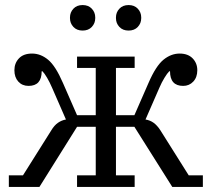

<svg xmlns="http://www.w3.org/2000/svg" viewBox="-20 -740 838 760"><path d="M15 -46H71L183 -224Q195 -244 209.5 -254Q224 -264 241 -267L186 -393Q177 -414 166.5 -432Q156 -450 148 -458H145Q145 -400 93 -400Q68 -400 52.5 -417Q37 -434 37 -462Q37 -490 55 -509Q73 -528 107 -528Q141 -528 170.5 -503.5Q200 -479 229 -412L285 -284H359V-471H285V-516H513V-471H439V-284H512L568 -412Q597 -479 627 -503.5Q657 -528 691 -528Q724 -528 742.5 -509Q761 -490 761 -462Q761 -434 745 -417Q729 -400 705 -400Q653 -400 653 -458H650Q642 -450 631 -432Q620 -414 611 -393L556 -267Q574 -264 588 -254Q602 -244 615 -224L727 -46H783V0H662L512 -238H439V-46H513V0H285V-46H359V-238H285L136 0H15ZM307 -619Q284 -619 270.5 -633.5Q257 -648 257 -668V-671Q257 -691 270.5 -705.5Q284 -720 307 -720Q330 -720 343.5 -705.5Q357 -691 357 -671V-668Q357 -648 343.5 -633.5Q330 -619 307 -619ZM489 -619Q466 -619 452.5 -633.5Q439 -648 439 -668V-671Q439 -691 452.5 -705.5Q466 -720 489 -720Q512 -720 525.5 -705.5Q539 -691 539 -671V-668Q539 -648 525.5 -633.5Q512 -619 489 -619Z"/></svg>

Font: IBM Plex Serif
Style: Regular
Weight: 400
Designer: Mike Abbink, Paul van der Laan, Pieter van Rosmalen
Foundry: Bold Monday
Version: Version 2.6